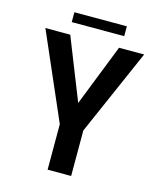

<svg xmlns="http://www.w3.org/2000/svg" viewBox="-125 -950 867 1039"><g transform="rotate(15 308.0 -430.0)"><path d="M161.1 -805.2V-860.4H455.1V-805.2ZM585 -737.3 373.5 -254.9V0H241.7V-254.9L31.7 -737.3H170.9L308.1 -391.6L444.3 -737.3Z"/></g></svg>

Font: Epilogue SemiBold
Style: Regular
Weight: 600
Designer: Tyler Finck
Foundry: Etcetera Type Co
Version: Version 2.112